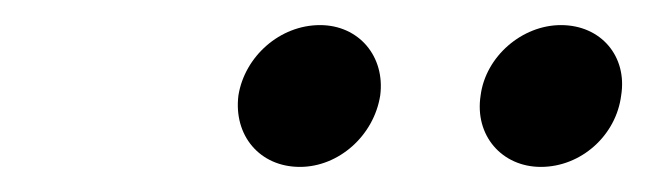

<svg xmlns="http://www.w3.org/2000/svg" viewBox="-20 -773 516 153"><path d="M219 -640C250 -640 278 -665 283 -697C287 -728 266 -753 235 -753C203 -753 175 -728 170 -697C166 -665 187 -640 219 -640ZM363 -697C358 -665 380 -640 411 -640C443 -640 471 -665 475 -697C480 -728 459 -753 427 -753C396 -753 367 -728 363 -697Z"/></svg>

Font: Mluvka Medium
Style: Italic
Weight: 500
Italic angle: -8°
Designer: Modified by Jiří Krblich, Original typeface by Gumpita Rahayu
Foundry: Gumpita Rahayu & Jiří Krblich
Version: Version 2.000;Glyphs 3.1.1 (3134)